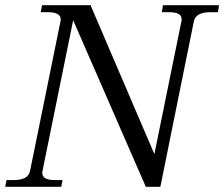

<svg xmlns="http://www.w3.org/2000/svg" viewBox="-37 -720 864 740"><path d="M-12 -26H15Q44 -26 59.5 -34.5Q75 -43 79 -62L196 -637Q197 -640 197 -645Q197 -673 148 -673H120L125 -700H312L558 -126L662 -637Q663 -640 663 -646Q663 -660 651 -666.5Q639 -673 614 -673H587L591 -700H807L803 -673H774Q717 -673 710 -637L581 0H525L245 -642L127 -62Q126 -59 126 -53Q126 -26 175 -26H204L199 0H-17Z"/></svg>

Font: Taviraj
Style: Italic
Weight: 400
Italic angle: -12°
Designer: Katatrad Team
Foundry: CadsonDemak
Version: Version 1.001